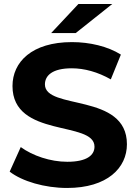

<svg xmlns="http://www.w3.org/2000/svg" viewBox="-20 -921 678 953"><path d="M234 -757H356L537 -901H369ZM313 12C513 12 610 -88 610 -205C610 -462 203 -373 203 -502C203 -546 240 -582 336 -582C398 -582 465 -564 530 -527L580 -650C515 -691 425 -712 337 -712C138 -712 42 -613 42 -494C42 -234 449 -324 449 -193C449 -150 410 -118 314 -118C230 -118 142 -148 83 -191L28 -69C90 -21 202 12 313 12Z"/></svg>

Font: Montserrat Lite
Style: Bold
Weight: 700
Designer: Julieta Ulanovsky
Foundry: Julieta Ulanovsky
Version: Version 7.200;PS 007.200;hotconv 1.0.88;makeotf.lib2.5.64775